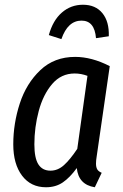

<svg xmlns="http://www.w3.org/2000/svg" viewBox="-20 -778 520 810"><path d="M443 -499 388 -119Q385 -101 385 -88Q385 -73 390 -64Q395 -55 409 -49L380 12Q311 1 304 -69Q275 -29 245 -8.5Q215 12 174 12Q110 12 73 -37Q36 -86 36 -169Q36 -257 63.5 -341.5Q91 -426 150 -482Q209 -538 297 -538Q367 -538 443 -499ZM125 -169Q125 -111 142 -84.5Q159 -58 193 -58Q224 -58 250 -81.5Q276 -105 306 -150L349 -458Q322 -468 295 -468Q238 -468 200 -423.5Q162 -379 143.5 -310Q125 -241 125 -169ZM186 -630Q203 -692 241 -725Q279 -758 330 -758Q383 -758 412 -722.5Q441 -687 439 -625L385 -617Q379 -691 324 -691Q266 -691 239 -613Z"/></svg>

Font: Fira Sans Compressed
Style: Italic
Weight: 400
Width: 1
Italic angle: -8°
Designer: bBox Type GmbH & Carrois Corporate GbR & Edenspiekermann AG
Foundry: bBox Type GmbH & Carrois Corporate GbR & Edenspiekermann AG
Version: Version 4.301